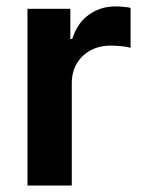

<svg xmlns="http://www.w3.org/2000/svg" viewBox="-20 -573 442 593"><path d="M64.9 0V-545.9H197.3V-452.6H203.1Q218.3 -501.5 254.2 -527.3Q290 -553.2 336.4 -553.2Q347.7 -553.2 360.6 -552Q373.5 -550.8 383.3 -548.8V-425.3Q374.5 -428.2 356.4 -430.2Q338.4 -432.1 321.8 -432.1Q287.1 -432.1 259.8 -417.5Q232.4 -402.8 217 -376.5Q201.7 -350.1 201.7 -315.9V0Z"/></svg>

Font: Inter
Style: 650
Weight: 650
Designer: Rasmus Andersson
Foundry: rsms
Version: Version 4.001;git-66647c0bb